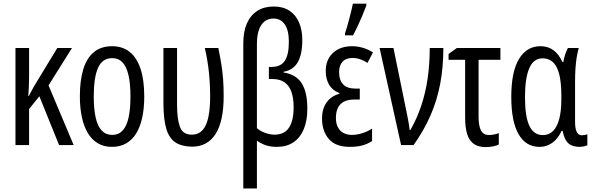

<svg xmlns="http://www.w3.org/2000/svg" viewBox="-20 -801 3272 1060"><path d="M377.4 -536.1 248 -329.6 386.7 0H306.2L197.3 -269.5L140.6 -199.2V0H65.4V-536.1H140.6V-379.9Q140.6 -350.1 139.4 -323.2Q138.2 -296.4 136.2 -271.5H139.6Q146.5 -285.2 153.6 -298.3Q160.6 -311.5 167 -323.2L296.4 -536.1Z M776.4 -268.6Q776.4 -205.1 765.6 -153.8Q754.9 -102.5 732.9 -65.9Q710.9 -29.3 677.2 -9.8Q643.6 9.8 597.7 9.8Q553.7 9.8 520.5 -9.8Q487.3 -29.3 465.3 -65.7Q443.4 -102.1 432.1 -153.6Q420.9 -205.1 420.9 -268.6Q420.9 -357.4 439.9 -419.2Q459 -481 498.5 -513.4Q538.1 -545.9 599.1 -545.9Q656.2 -545.9 695.8 -514.4Q735.4 -482.9 755.9 -421.1Q776.4 -359.4 776.4 -268.6ZM497.6 -268.6Q497.6 -198.7 508.3 -151.4Q519 -104 541.7 -80.1Q564.5 -56.2 599.6 -56.2Q634.3 -56.2 656.5 -79.6Q678.7 -103 689.5 -150.1Q700.2 -197.3 700.2 -268.6Q700.2 -338.4 689.5 -385.5Q678.7 -432.6 656.5 -456.3Q634.3 -480 599.1 -480Q545.4 -480 521.5 -427Q497.6 -374 497.6 -268.6Z M1040 8.8Q982.4 7.8 948 -15.1Q913.6 -38.1 898.2 -89.8Q882.8 -141.6 882.3 -227.5V-536.1H957.5V-221.7Q957.5 -145 973.1 -101.3Q988.8 -57.6 1039.1 -57.6Q1091.3 -57.6 1115.7 -109.4Q1140.1 -161.1 1140.1 -267.6Q1140.1 -336.4 1133.5 -400.9Q1127 -465.3 1110.8 -536.1H1185.5Q1196.3 -482.9 1202.6 -442.1Q1209 -401.4 1211.9 -361.3Q1214.8 -321.3 1214.8 -269.5Q1214.8 -130.9 1169.9 -61Q1125 8.8 1040 8.8Z M1491.2 -765.1Q1543 -765.1 1578.1 -741.7Q1613.3 -718.3 1631.1 -676.8Q1648.9 -635.3 1648.9 -580.6Q1648.9 -499.5 1623.3 -456.5Q1597.7 -413.6 1545.4 -404.8V-400.9Q1613.8 -390.6 1645.3 -341.8Q1676.8 -293 1676.8 -201.2Q1676.8 -134.8 1657 -87.6Q1637.2 -40.5 1599.9 -15.4Q1562.5 9.8 1509.3 9.8Q1473.6 9.8 1447.8 1Q1421.9 -7.8 1398.4 -24.4V239.3H1323.2V-562Q1323.2 -627 1343.3 -672.1Q1363.3 -717.3 1400.9 -741.2Q1438.5 -765.1 1491.2 -765.1ZM1489.7 -698.7Q1460.9 -698.7 1440.4 -682.6Q1419.9 -666.5 1409.2 -635.3Q1398.4 -604 1398.4 -558.6V-93.3Q1417 -77.1 1444.1 -67.4Q1471.2 -57.6 1495.1 -57.6Q1549.8 -57.6 1575.4 -95.9Q1601.1 -134.3 1601.1 -209.5Q1601.1 -260.7 1588.4 -295.2Q1575.7 -329.6 1550 -347.2Q1524.4 -364.7 1484.4 -364.7H1464.4V-431.6H1480.5Q1529.8 -431.6 1552.2 -465.3Q1574.7 -499 1574.7 -570.3Q1574.7 -633.8 1552.2 -666.3Q1529.8 -698.7 1489.7 -698.7Z M1966.3 -312V-251.5H1935.1Q1900.9 -251.5 1878.7 -239.7Q1856.4 -228 1845.5 -205.3Q1834.5 -182.6 1834.5 -149.9Q1834.5 -119.1 1845.5 -98.4Q1856.4 -77.6 1876.2 -66.9Q1896 -56.2 1921.9 -56.2Q1950.7 -56.2 1980.5 -65.7Q2010.3 -75.2 2034.2 -91.3V-22Q2008.8 -5.9 1980 2Q1951.2 9.8 1910.6 9.8Q1832.5 9.8 1795.2 -33.9Q1757.8 -77.6 1757.8 -147Q1757.8 -199.7 1783 -235.4Q1808.1 -271 1854 -283.2V-287.1Q1815.9 -301.3 1797.1 -333Q1778.3 -364.7 1778.3 -409.7Q1778.3 -451.2 1796.4 -481.7Q1814.5 -512.2 1846.9 -529.1Q1879.4 -545.9 1922.9 -545.9Q1953.1 -545.9 1981.9 -537.6Q2010.7 -529.3 2039.1 -511.7L2008.8 -453.6Q1989.7 -466.8 1968.5 -473.9Q1947.3 -481 1926.8 -481Q1890.1 -481 1871.1 -460.2Q1852.1 -439.5 1852.1 -403.8Q1852.1 -358.9 1874.3 -335.4Q1896.5 -312 1940.9 -312ZM1884.8 -606V-617.7Q1889.2 -629.4 1895.8 -651.6Q1902.3 -673.8 1908.9 -699.5Q1915.5 -725.1 1920.9 -747.3Q1926.3 -769.5 1928.2 -780.8H2002.4V-770Q1993.2 -745.6 1981.2 -716.8Q1969.2 -688 1955.8 -659.2Q1942.4 -630.4 1929.2 -606Z M2075.7 -536.1H2152.3L2220.7 -201.2Q2225.6 -178.2 2229.7 -156.7Q2233.9 -135.3 2237.1 -116.7Q2240.2 -98.1 2241.7 -83H2245.6Q2281.7 -146 2305.4 -216.6Q2329.1 -287.1 2340.8 -366.7Q2352.5 -446.3 2352.5 -536.1H2427.7Q2427.7 -431.2 2410.4 -339.1Q2393.1 -247.1 2356.7 -163.6Q2320.3 -80.1 2263.2 0H2194.3Z M2742.7 -536.1V-470.7H2622.1V-156.7Q2622.1 -105 2635.7 -80.3Q2649.4 -55.7 2678.7 -55.7Q2692.9 -55.7 2706.5 -58.3Q2720.2 -61 2733.9 -65.9V-3.4Q2723.1 2.9 2701.7 7.1Q2680.2 11.2 2662.1 11.2Q2621.6 11.2 2596.2 -6.3Q2570.8 -23.9 2559.3 -60.1Q2547.9 -96.2 2547.9 -151.4V-470.7H2456.5V-502.9L2502.4 -536.1Z M2977.5 -55.2Q3011.7 -55.2 3034.2 -78.6Q3056.6 -102.1 3067.9 -146Q3079.1 -189.9 3079.1 -252V-272.9Q3079.1 -378.4 3053.7 -428.7Q3028.3 -479 2975.6 -479Q2925.3 -479 2901.9 -423.8Q2878.4 -368.7 2878.4 -265.1Q2878.4 -156.2 2902.8 -105.7Q2927.2 -55.2 2977.5 -55.2ZM2958 9.8Q2883.3 9.8 2843 -60.1Q2802.7 -129.9 2802.7 -266.1Q2802.7 -405.8 2845.5 -475.8Q2888.2 -545.9 2963.4 -545.9Q3005.4 -545.9 3035.4 -523.9Q3065.4 -502 3085 -458.5H3089.8Q3093.3 -478.5 3100.1 -499.8Q3106.9 -521 3115.2 -536.1H3175.3Q3168.9 -515.1 3164.3 -487.1Q3159.7 -459 3157.2 -424.8Q3154.8 -390.6 3154.8 -351.1V-128.4Q3154.8 -90.3 3164.3 -72.3Q3173.8 -54.2 3191.9 -54.2Q3200.2 -54.2 3208 -55.7Q3215.8 -57.1 3222.7 -59.6V1Q3218.8 3.4 3211.4 5.4Q3204.1 7.3 3195.8 8.5Q3187.5 9.8 3180.2 9.8Q3139.2 9.8 3116.9 -10.7Q3094.7 -31.2 3086.4 -78.6H3080.6Q3067.9 -51.3 3049.8 -31.2Q3031.7 -11.2 3008.5 -0.7Q2985.4 9.8 2958 9.8Z"/></svg>

Font: Open Sans Condensed
Style: Regular
Weight: 400
Width: 3
Designer: Monotype Design Team
Foundry: Monotype Imaging Inc.
Version: Version 3.000